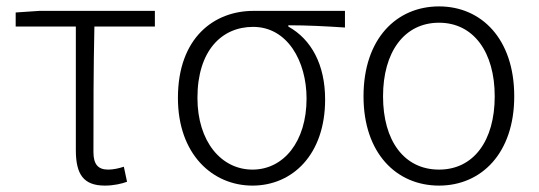

<svg xmlns="http://www.w3.org/2000/svg" viewBox="-20 -567 1683 600"><path d="M308 13C335 13 361 7 377 1L367 -46C352 -41 334 -37 318 -37C286 -37 272 -54 272 -92C272 -220 272 -350 275 -484H464V-533H103L29 -528V-484H217V-98C217 -22 241 13 308 13Z M769 13C894 13 996 -84 996 -256C996 -365 953 -444 881 -484V-488C942 -488 996 -485 1058 -481V-533H772C649 -533 536 -449 536 -261C536 -85 644 13 769 13ZM769 -37C672 -37 597 -124 597 -261C597 -409 673 -483 771 -483C878 -483 938 -376 938 -259C938 -124 866 -37 769 -37Z M1352 13C1484 13 1587 -88 1587 -266C1587 -446 1484 -547 1352 -547C1219 -547 1116 -446 1116 -266C1116 -88 1219 13 1352 13ZM1352 -37C1243 -37 1177 -127 1177 -266C1177 -404 1243 -496 1352 -496C1460 -496 1526 -404 1526 -266C1526 -127 1460 -37 1352 -37Z"/></svg>

Font: Noto Sans JP Light
Style: Regular
Weight: 300
Designer: Ryoko NISHIZUKA (kana & ideographs); Paul D. Hunt (Latin, Greek & Cyrillic); Wenlong ZHANG (bopomofo); Sandoll Communica
Foundry: Adobe Systems Incorporated
Version: Version 1.004;PS 1.004;hotconv 1.0.82;makeotf.lib2.5.63406